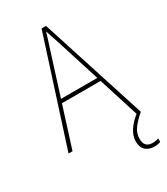

<svg xmlns="http://www.w3.org/2000/svg" viewBox="-225 -812 980 1127"><g transform="rotate(-30 265.0 -249.0)"><path d="M20 0 250 -715H280L510 0H483L396 -275H134L47 0ZM237 -600 142 -300H388L293 -600Q286 -620 279 -641.5Q272 -663 264 -687Q258 -664 251 -643Q244 -622 237 -600ZM477 217Q442 217 419.5 197Q397 177 397 137Q397 63 492 -10L510 0Q474 30 449 62.5Q424 95 424 134Q424 193 478 193Q503 193 520 186V210Q503 217 477 217Z"/></g></svg>

Font: Noto Sans Mono Condensed Thin
Style: Regular
Weight: 100
Width: 3
Designer: Monotype Design Team
Foundry: Monotype Imaging Inc.
Version: Version 2.014; ttfautohint (v1.8.4.7-5d5b)